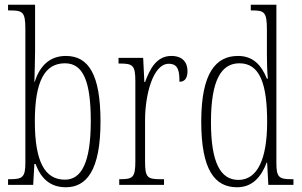

<svg xmlns="http://www.w3.org/2000/svg" viewBox="-20 -780 1272 810"><path d="M258 10C344 10 404 -60 404 -267C404 -465 354 -544 258 -544C187 -544 147 -499 126 -434H125C126 -475 128 -529 128 -564V-760H14V-736H22C75 -736 87 -730 87 -659V-93C87 -33 75 -24 23 -24H14V0H120L125 -88H130C152 -30 189 10 258 10ZM254 -22C169 -22 127 -98 127 -268C127 -438 169 -513 254 -513C331 -513 363 -437 363 -269C363 -93 323 -22 254 -22Z M483 0H672V-24H659C602 -24 592 -30 592 -99V-274C592 -379 625 -511 692 -511C734 -511 737 -476 737 -435C762 -435 771 -454 771 -480C771 -517 750 -544 703 -544C638 -544 611 -485 592 -434H589L584 -536H480V-512H483C540 -512 551 -506 551 -437V-100C551 -30 540 -24 485 -24H483Z M980 10C1043 10 1081 -31 1105 -94H1107L1112 0H1218V-24H1209C1158 -24 1146 -32 1146 -91V-760H1038V-736H1043C1095 -736 1106 -730 1106 -655V-548C1106 -513 1107 -479 1110 -448H1106C1083 -505 1048 -544 984 -544C891 -544 829 -473 829 -267C829 -63 886 10 980 10ZM986 -21C910 -21 870 -94 870 -265C870 -443 914 -513 990 -513C1077 -513 1107 -425 1107 -265C1107 -109 1066 -21 986 -21Z"/></svg>

Font: Noto Serif Khmer ExtraCondensed ExtraLight
Style: Regular
Weight: 200
Width: 2
Designer: Danh Hong and the Monotype Design Team
Foundry: Monotype Imaging Inc.
Version: Version 2.004